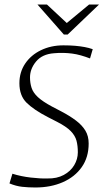

<svg xmlns="http://www.w3.org/2000/svg" viewBox="-20 -822 460 851"><path d="M137 9Q106 9 78.5 6Q51 3 22 -9L35 -52Q73 -40 116.5 -35Q160 -30 190 -31Q232 -30 262.5 -46.5Q293 -63 309 -90Q325 -117 325 -147Q325 -176 319 -198.5Q313 -221 293.5 -241Q274 -261 233 -282L192 -303Q130 -335 98 -366.5Q66 -398 66 -453Q66 -502 91.5 -540Q117 -578 161.5 -599.5Q206 -621 261 -621Q291 -621 313.5 -619Q336 -617 355 -613.5Q374 -610 391 -604L379 -563Q358 -571 338.5 -576.5Q319 -582 300 -584.5Q281 -587 261 -587.5Q241 -588 219 -586Q167 -582 140 -549.5Q113 -517 113 -479Q113 -454 120 -432.5Q127 -411 148 -391.5Q169 -372 210 -350L252 -328Q290 -308 317 -287.5Q344 -267 358.5 -243Q373 -219 373 -186Q373 -125 342.5 -81.5Q312 -38 258.5 -14.5Q205 9 137 9ZM263 -669 146 -802H188L276 -720L375 -802H419L280 -669Z"/></svg>

Font: Ancizar Sans Thin
Style: Italic
Weight: 100
Italic angle: -4°
Designer: Cesar Puertas, Viviana Monsalve, Julian Moncada, Julian Prieto, Jose Castro, Mariel Hernandez, Felipe Aragon, Sara Alarc
Version: Version 8.100